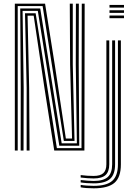

<svg xmlns="http://www.w3.org/2000/svg" viewBox="-20 -820 751 1046"><path d="M60.8 0V-800H225.5L278.5 -466.5L338.8 -65.2H372.5L362 -468L360.2 -800H376.5V-468L386 -52.2H327.8L212.2 -787H76.5V0ZM92.5 0 93 -341.8 90.2 -774H199.2L316 -39.2H398.8L392.8 -468L393.5 -800H409.5L408.8 -468L411.8 -26H303.2L186 -760.8H103L109 -341.8L108.2 0ZM125.2 0V-341.8L116.2 -747.8H174.2L289.8 -13H424L425.5 -800H441.2L439.8 0H275.5L221.5 -344.8L163.5 -734.8H130.2L138.8 -341.8L141 0ZM576.5 -778.5V-793H655.5V-778.5ZM576.5 -749.8V-764H655.5V-749.8ZM576.5 -720.8V-735.2H655.5V-720.8ZM490.2 206Q471.8 206 451.4 204.5Q431 203 419.5 200.5V187.2Q432.8 189.8 453.1 191.1Q473.5 192.5 490.2 192.5Q560.8 192.5 591.6 165.1Q622.5 137.8 622.5 75.5V-600H638.5V75.5Q638.5 145.5 603.8 175.8Q569 206 490.2 206ZM490.2 179Q473.5 179 453.4 177.6Q433.2 176.2 419.5 173.8V160.8Q434.5 162.8 454.5 164.2Q474.5 165.8 490.2 165.8Q543.8 165.8 567.4 144.1Q591 122.5 591 75.2V-600H607V75.2Q607 130.2 579.6 154.6Q552.2 179 490.2 179ZM490.2 152.2Q475.8 152.2 455.9 150.8Q436 149.2 419.5 147.2V133.8Q436.5 136.2 456.4 137.4Q476.2 138.5 490.2 138.5Q527 138.5 543.2 123Q559.5 107.5 559.5 75.2V-600H575.2V75.2Q575.2 115 555.2 133.6Q535.2 152.2 490.2 152.2Z"/></svg>

Font: Big Shoulders Inline Text
Style: Regular
Weight: 400
Designer: Patric King
Foundry: XO Type Co
Version: Version 1.000